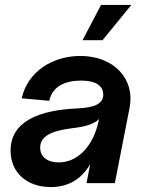

<svg xmlns="http://www.w3.org/2000/svg" viewBox="-20 -743 590 779"><path d="M186 16C256 16 310 -15 346 -77L331 0H446L506 -307C528 -423 442 -516 306 -516C196 -516 93 -455 68 -344L180 -334C192 -393 245 -416 309 -416C366 -416 398 -397 399 -360C399 -323 367 -306 291 -303C145 -296 23 -254 23 -132C23 -40 92 16 186 16ZM218 -84C172 -84 143 -107 143 -144C143 -188 183 -212 274 -223C328 -229 362 -240 382 -260L381 -256C360 -151 296 -84 218 -84ZM315 -580H396L513 -723H390Z"/></svg>

Font: Uncut Sans Semibold Italic
Style: Regular
Weight: 600
Italic angle: -11°
Designer: Kasper Nordkvist
Foundry: UNCUT.wtf
Version: Version 1.304;Glyphs 3.2 (3246)